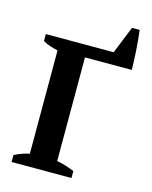

<svg xmlns="http://www.w3.org/2000/svg" viewBox="-120 -882 759 960"><g transform="rotate(15 260.0 -402.0)"><path d="M253.4 -63.5Q276.9 -59.6 300.3 -52Q323.7 -44.4 344.2 -36.1V0H34.2V-36.1Q76.7 -57.1 111.8 -63.5V-598.1Q92.8 -602.5 72.5 -608.9Q52.2 -615.2 34.2 -626V-662.1H385.3L442.4 -803.7H481.9Q484.9 -781.2 487.5 -752.9Q490.2 -724.6 491.9 -696Q493.7 -667.5 494.6 -642.1Q495.6 -616.7 495.6 -600.1H253.4Z"/></g></svg>

Font: PT Astra Serif
Style: Bold
Weight: 700
Designer: A.Korolkova, I. Chaeva
Foundry: ParaType Ltd
Version: Version 1.002